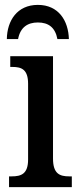

<svg xmlns="http://www.w3.org/2000/svg" viewBox="-20 -766 327 786"><path d="M8 -606H54C63 -654 93 -674 135 -674C178 -674 206 -654 215 -606H262C260 -681 220 -746 135 -746C50 -746 9 -681 8 -606ZM17 0H274V-44H263C224 -44 197 -55 197 -117V-536H22V-492H31C69 -492 95 -481 95 -423V-113C95 -54 67 -44 28 -44H17Z"/></svg>

Font: Noto Serif Condensed Medium
Style: Regular
Weight: 500
Width: 3
Designer: Monotype Design Team
Foundry: Monotype Imaging Inc.
Version: Version 2.015